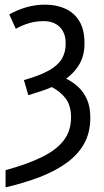

<svg xmlns="http://www.w3.org/2000/svg" viewBox="-20 -567 448 827"><path d="M4 166Q99 140 161.5 109Q224 78 255 37Q286 -4 286 -61Q286 -112 263.5 -142Q241 -172 203 -192Q181 -182 155.5 -174Q130 -166 102 -157L83 -222Q153 -242 191.5 -264Q230 -286 246.5 -314Q263 -342 263 -380Q263 -412 250.5 -433.5Q238 -455 217 -465.5Q196 -476 170 -476Q135 -476 106 -467.5Q77 -459 48 -443L20 -505Q56 -525 94.5 -536Q133 -547 175 -547Q223 -547 261.5 -529.5Q300 -512 322 -475.5Q344 -439 344 -380Q344 -330 323.5 -293Q303 -256 265 -228Q294 -214 317.5 -192Q341 -170 355 -138Q369 -106 369 -60Q369 4 342.5 51.5Q316 99 267 134.5Q218 170 151.5 195.5Q85 221 4 240Z"/></svg>

Font: Noto Sans Display Condensed
Style: Regular
Weight: 400
Width: 3
Designer: Monotype Design Team
Foundry: Monotype Imaging Inc.
Version: Version 2.003